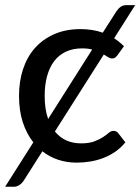

<svg xmlns="http://www.w3.org/2000/svg" viewBox="-35 -630 550 752"><path d="M326 -436Q309.5 -440.5 286.5 -440.5Q250.5 -440.5 223 -427.5Q195.5 -414.5 177.2 -390.5Q159 -366.5 149.5 -332Q140 -297.5 140 -254.5Q140 -202 153.5 -164ZM180 -115Q218 -68.5 282.5 -68.5Q314 -68.5 334.5 -76.2Q355 -84 368.5 -93Q382 -102 391 -109.8Q400 -117.5 409.5 -117.5Q421.5 -117.5 428 -108.5L456 -72.5Q438.5 -51 416.8 -36Q395 -21 370.5 -11.5Q346 -2 319.2 2.5Q292.5 7 265 7Q227 7 193 -4.2Q159 -15.5 131 -37.5L58.5 76.5Q51 88 40.8 94.8Q30.5 101.5 19 101.5H-15L95.5 -72.5Q69 -106 54.2 -151.5Q39.5 -197 39.5 -254.5Q39.5 -311 55.2 -359Q71 -407 101.8 -441.8Q132.5 -476.5 177.5 -496.2Q222.5 -516 280.5 -516Q328 -516 367.5 -502L420.5 -585Q428 -596.5 437.5 -603.2Q447 -610 460.5 -610H494.5L412 -480Q433 -466.5 450.5 -449L424.5 -413Q420 -407.5 415.8 -404.2Q411.5 -401 403.5 -401Q396.5 -401 389 -405.8Q381.5 -410.5 371.5 -416.5Z"/></svg>

Font: Lato 2
Style: Regular
Weight: 500
Designer: Lukasz Dziedzic with Adam Twardoch and Botio Nikoltchev
Foundry: tyPoland Lukasz Dziedzic
Version: Version 2.015; 2015-08-06; http://www.latofonts.com/